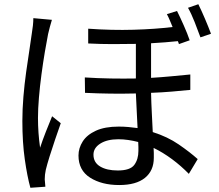

<svg xmlns="http://www.w3.org/2000/svg" viewBox="-20 -838 1040 910"><path d="M423 -105Q423 -68 454.5 -49Q486 -30 538 -30Q597 -30 616.5 -56.5Q636 -83 636 -123Q636 -131 636 -141.5Q636 -152 635 -165Q612 -171 588 -174.5Q564 -178 541 -178Q488 -178 455.5 -157.5Q423 -137 423 -105ZM920 -818Q934 -790 951.5 -749Q969 -708 980 -678L930 -661Q918 -694 902.5 -733.5Q887 -773 871 -801ZM226 -744Q222 -731 216.5 -711Q211 -691 208 -677Q201 -642 192.5 -591.5Q184 -541 176.5 -485Q169 -429 164.5 -375Q160 -321 160 -279Q160 -208 170 -138Q181 -172 197.5 -214Q214 -256 227 -287L268 -254Q256 -220 241.5 -177.5Q227 -135 215 -96.5Q203 -58 197 -33Q192 -10 192 12Q193 19 193.5 29Q194 39 195 47L124 52Q109 -2 97.5 -82.5Q86 -163 86 -265Q86 -320 91 -380Q96 -440 104 -497Q112 -554 119.5 -602Q127 -650 131 -681Q134 -698 136 -717Q138 -736 138 -752ZM819 -786Q833 -758 851 -717.5Q869 -677 879 -647L828 -629Q827 -632 826 -635.5Q825 -639 823 -643Q795 -640 763 -637.5Q731 -635 696 -633V-469Q746 -472 793 -476.5Q840 -481 882 -485V-412Q842 -408 795.5 -404Q749 -400 696 -398Q697 -351 699.5 -303.5Q702 -256 704 -212Q774 -190 827 -153.5Q880 -117 917 -84L875 -14Q838 -52 795.5 -83.5Q753 -115 708 -137Q709 -124 709 -112.5Q709 -101 709 -90Q709 -29 667 5Q625 39 545 39Q462 39 407 4Q352 -31 352 -101Q352 -136 372 -167.5Q392 -199 434.5 -218.5Q477 -238 543 -238Q566 -238 588.5 -236Q611 -234 632 -231Q630 -269 628 -312Q626 -355 624 -395Q504 -392 383 -398L382 -471Q444 -467 505 -466Q566 -465 624 -466V-630Q571 -629 514 -629Q457 -629 398 -632V-702Q510 -694 613 -697Q716 -700 798 -710Q791 -727 784.5 -742.5Q778 -758 771 -771Z"/></svg>

Font: Source Han Sans SC
Style: Regular
Weight: 400
Designer: Ryoko NISHIZUKA 西塚涼子 (kana, bopomofo & ideographs); Paul D. Hunt (Latin, Greek & Cyrillic); Sandoll Communications 산돌커뮤니
Foundry: Adobe
Version: Version 2.002;hotconv 1.0.116;makeotfexe 2.5.65601; ttfautoh